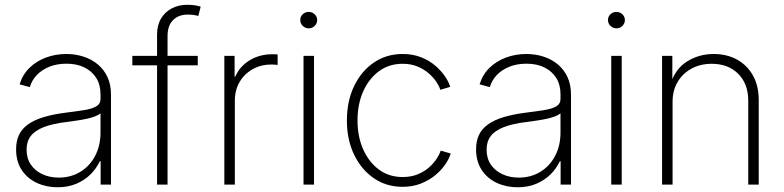

<svg xmlns="http://www.w3.org/2000/svg" viewBox="-20 -773 3282 804"><path d="M221.2 11.2Q173.8 11.2 134.3 -7.1Q94.7 -25.4 71 -61Q47.4 -96.7 47.4 -147.9Q47.4 -182.6 59.6 -208.3Q71.8 -233.9 97.4 -252.2Q123 -270.5 162.6 -282.5Q202.1 -294.4 255.9 -301.3Q298.8 -306.6 331.5 -311.8Q364.3 -316.9 382.6 -327.4Q400.9 -337.9 400.9 -358.4V-378.4Q400.9 -417.5 383.3 -446Q365.7 -474.6 333.7 -490.5Q301.8 -506.3 258.3 -506.3Q218.8 -506.3 187 -493.7Q155.3 -481 134.3 -459Q113.3 -437 105 -408.2L62 -419.9Q74.7 -460.9 103.5 -489Q132.3 -517.1 172.4 -532Q212.4 -546.9 257.8 -546.9Q295.4 -546.9 329.1 -536.1Q362.8 -525.4 388.9 -503.9Q415 -482.4 429.9 -450.7Q444.8 -418.9 444.8 -376V0H401.4V-97.7H397.9Q383.8 -67.4 358.9 -42.7Q334 -18.1 299.3 -3.4Q264.6 11.2 221.2 11.2ZM226.1 -29.3Q276.9 -29.3 316.4 -53.5Q356 -77.6 378.4 -120.4Q400.9 -163.1 400.9 -218.3V-298.3Q392.1 -291 377.2 -285.4Q362.3 -279.8 343.3 -275.6Q324.2 -271.5 302.7 -268.3Q281.2 -265.1 259.3 -262.2Q200.7 -255.4 163.3 -240.7Q126 -226.1 108.6 -203.1Q91.3 -180.2 91.3 -146.5Q91.3 -109.9 109.1 -83.7Q127 -57.6 157.5 -43.5Q188 -29.3 226.1 -29.3Z M808.1 -539.1V-499.5H534.2V-539.1ZM637.7 0V-627.9Q637.7 -667.5 654.3 -695.3Q670.9 -723.1 699.5 -738Q728 -752.9 763.2 -752.9Q782.2 -752.9 796.6 -750.7Q811 -748.5 820.3 -745.1L810.5 -706.1Q802.7 -708.5 791.5 -710.2Q780.3 -711.9 766.6 -711.9Q727.1 -711.9 704.3 -688.5Q681.6 -665 681.6 -622.1V0Z M919.4 0V-539.1H962.4V-452.1H965.3Q983.4 -494.6 1025.1 -520.3Q1066.9 -545.9 1120.6 -545.9Q1127 -545.9 1132.1 -545.7Q1137.2 -545.4 1142.6 -544.9V-501Q1139.2 -501.5 1132.6 -502.2Q1126 -502.9 1117.2 -502.9Q1073.2 -502.9 1038.3 -483.4Q1003.4 -463.9 983.4 -429.9Q963.4 -396 963.4 -351.1V0Z M1251 0V-539.1H1294.9V0ZM1272.5 -654.3Q1258.3 -654.3 1247.8 -664.6Q1237.3 -674.8 1237.3 -689Q1237.3 -703.6 1247.8 -713.4Q1258.3 -723.1 1272.5 -723.1Q1287.6 -723.1 1297.9 -713.1Q1308.1 -703.1 1308.1 -689Q1308.1 -674.8 1297.9 -664.6Q1287.6 -654.3 1272.5 -654.3Z M1666 9.3Q1598.1 9.3 1545.7 -26.6Q1493.2 -62.5 1462.9 -125.2Q1432.6 -188 1432.6 -268.6Q1432.6 -349.6 1462.9 -412.6Q1493.2 -475.6 1545.7 -511.2Q1598.1 -546.9 1666 -546.9Q1709 -546.9 1743.4 -533.2Q1777.8 -519.5 1803 -497.8Q1828.1 -476.1 1844 -452.4Q1859.9 -428.7 1865.2 -409.2L1823.7 -397Q1819.8 -411.1 1807.6 -429.7Q1795.4 -448.2 1775.6 -465.6Q1755.9 -482.9 1728.5 -494.4Q1701.2 -505.9 1666 -505.9Q1609.4 -505.9 1567.1 -474.9Q1524.9 -443.8 1501 -390.4Q1477.1 -336.9 1477.1 -268.6Q1477.1 -200.7 1501 -147.2Q1524.9 -93.8 1567.1 -62.7Q1609.4 -31.7 1666 -31.7Q1701.7 -31.7 1729.5 -43.2Q1757.3 -54.7 1777.1 -72.5Q1796.9 -90.3 1809.1 -109.1Q1821.3 -127.9 1825.2 -142.1L1867.2 -130.4Q1861.8 -110.4 1845.9 -86.4Q1830.1 -62.5 1804.4 -40.8Q1778.8 -19 1743.9 -4.9Q1709 9.3 1666 9.3Z M2147.5 11.2Q2100.1 11.2 2060.5 -7.1Q2021 -25.4 1997.3 -61Q1973.6 -96.7 1973.6 -147.9Q1973.6 -182.6 1985.8 -208.3Q1998 -233.9 2023.7 -252.2Q2049.3 -270.5 2088.9 -282.5Q2128.4 -294.4 2182.1 -301.3Q2225.1 -306.6 2257.8 -311.8Q2290.5 -316.9 2308.8 -327.4Q2327.1 -337.9 2327.1 -358.4V-378.4Q2327.1 -417.5 2309.6 -446Q2292 -474.6 2260 -490.5Q2228 -506.3 2184.6 -506.3Q2145 -506.3 2113.3 -493.7Q2081.5 -481 2060.5 -459Q2039.6 -437 2031.2 -408.2L1988.3 -419.9Q2001 -460.9 2029.8 -489Q2058.6 -517.1 2098.6 -532Q2138.7 -546.9 2184.1 -546.9Q2221.7 -546.9 2255.4 -536.1Q2289.1 -525.4 2315.2 -503.9Q2341.3 -482.4 2356.2 -450.7Q2371.1 -418.9 2371.1 -376V0H2327.6V-97.7H2324.2Q2310.1 -67.4 2285.2 -42.7Q2260.3 -18.1 2225.6 -3.4Q2190.9 11.2 2147.5 11.2ZM2152.3 -29.3Q2203.1 -29.3 2242.7 -53.5Q2282.2 -77.6 2304.7 -120.4Q2327.1 -163.1 2327.1 -218.3V-298.3Q2318.4 -291 2303.5 -285.4Q2288.6 -279.8 2269.5 -275.6Q2250.5 -271.5 2229 -268.3Q2207.5 -265.1 2185.5 -262.2Q2127 -255.4 2089.6 -240.7Q2052.2 -226.1 2034.9 -203.1Q2017.6 -180.2 2017.6 -146.5Q2017.6 -109.9 2035.4 -83.7Q2053.2 -57.6 2083.7 -43.5Q2114.3 -29.3 2152.3 -29.3Z M2539.6 0V-539.1H2583.5V0ZM2561 -654.3Q2546.9 -654.3 2536.4 -664.6Q2525.9 -674.8 2525.9 -689Q2525.9 -703.6 2536.4 -713.4Q2546.9 -723.1 2561 -723.1Q2576.2 -723.1 2586.4 -713.1Q2596.7 -703.1 2596.7 -689Q2596.7 -674.8 2586.4 -664.6Q2576.2 -654.3 2561 -654.3Z M2796.4 -346.7V0H2752.4V-539.1H2795.4V-417.5H2786.6Q2806.6 -483.9 2856.7 -515.4Q2906.7 -546.9 2968.3 -546.9Q3023.9 -546.9 3066.4 -523.4Q3108.9 -500 3133.1 -456.8Q3157.2 -413.6 3157.2 -353V0H3113.3V-351.1Q3113.3 -421.9 3071.3 -463.9Q3029.3 -505.9 2960.4 -505.9Q2913.6 -505.9 2876.5 -486.1Q2839.4 -466.3 2817.9 -430.4Q2796.4 -394.5 2796.4 -346.7Z"/></svg>

Font: Inter 18pt ExtraLight
Style: Regular
Weight: 250
Designer: Rasmus Andersson
Foundry: rsms
Version: Version 4.001;git-66647c0bb